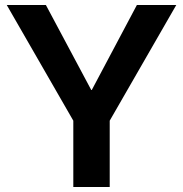

<svg xmlns="http://www.w3.org/2000/svg" viewBox="-20 -750 733 770"><path d="M274 -266 7 -730H164L346 -389H348L529 -730H687L420 -266V0H274Z"/></svg>

Font: Enso
Style: Bold
Weight: 700
Designer: Coji Morishita
Foundry: UNDERFOREST DESIGN
Version: Version 1.000